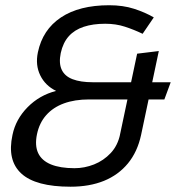

<svg xmlns="http://www.w3.org/2000/svg" viewBox="-20 -698 676 726"><path d="M246.8 8Q114.8 8 60.6 -41.9Q6.3 -91.8 27.2 -187.8Q39.3 -246.8 84.2 -292.5Q129.2 -338.2 192.2 -354.2Q151.2 -374.2 132.2 -413.1Q113.2 -452 123.2 -500Q141.2 -586 210.5 -632.1Q279.8 -678.2 392.8 -678.2L377.8 -608.2Q331.5 -608.2 296.6 -596.7Q261.7 -585.2 240 -560.9Q218.3 -536.7 209.7 -497.5Q201.8 -459.3 213.2 -434.7Q224.5 -410 254.5 -398.5Q284.5 -387 330.8 -387L316.8 -322Q262.5 -322 221.6 -307Q180.7 -292 154.7 -262.6Q128.7 -233.2 119.8 -190.3Q111 -147.7 124.3 -119.2Q137.7 -90.7 172.6 -76.3Q207.5 -62 261.8 -62ZM246.8 8 261.8 -62Q299.5 -62 335.7 -76.3Q371.8 -90.7 398.6 -119.2Q425.3 -147.7 434.2 -190.3L513.5 -187.8Q499.7 -123.8 463.8 -80.2Q427.8 -36.5 373.2 -14.2Q318.5 8 246.8 8ZM519.3 -570.2Q486.3 -586 452.2 -597.1Q418.2 -608.2 377.8 -608.2L392.8 -678.2Q445.2 -678.2 486.8 -664.8Q528.3 -651.5 561.5 -632.2ZM433.5 -187.8 498.5 -495 580.5 -505 513.5 -187.8ZM316.8 -322 330.8 -387H625.5L601.5 -322Z"/></svg>

Font: Epunda Sans Light
Style: Italic
Weight: 300
Italic angle: -12.0243°
Designer: Simon Atzbach
Foundry: typofactur
Version: Version 2.204